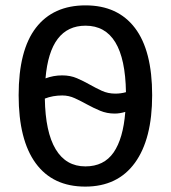

<svg xmlns="http://www.w3.org/2000/svg" viewBox="-20 -689 640 719"><path d="M549.8 -332.5Q549.8 -168 485.1 -79.1Q420.4 9.8 299.3 9.8Q177.7 9.8 113.8 -77.6Q49.8 -165 49.8 -332.5Q49.8 -501 114.5 -585Q179.2 -668.9 300.3 -668.9Q420.9 -668.9 485.4 -584.2Q549.8 -499.5 549.8 -332.5ZM213.4 -331.5Q177.7 -331.5 147.9 -319.8Q149.9 -194.3 188.5 -130.1Q227.1 -65.9 299.8 -65.9Q369.1 -65.9 405.3 -117.9Q441.4 -169.9 449.2 -270Q428.2 -263.7 409.7 -263.7Q380.4 -263.7 355.2 -274.2Q330.1 -284.7 306.6 -297.6Q283.2 -310.5 260.5 -321Q237.8 -331.5 213.4 -331.5ZM412.1 -338.4Q432.6 -338.4 451.7 -343.8Q447.8 -592.8 300.3 -592.8Q167 -592.8 150.4 -395.5Q180.2 -406.7 212.9 -406.7Q243.7 -406.7 268.3 -396Q293 -385.3 315.4 -372.6Q337.9 -359.9 361.1 -349.1Q384.3 -338.4 412.1 -338.4Z"/></svg>

Font: Liberation Mono
Style: Regular
Weight: 400
Monospace: yes
Designer: Steve Matteson
Foundry: Ascender Corporation
Version: Version 2.1.5